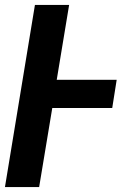

<svg xmlns="http://www.w3.org/2000/svg" viewBox="-20 -755 540 775"><path d="M0 0 121 -735H259L209 -433H451L433 -319H191L138 0Z"/></svg>

Font: Iosevka Term Curly Heavy
Style: Italic
Weight: 900
Italic angle: -9°
Designer: Belleve Invis
Foundry: Belleve Invis
Version: Version 32.3.0